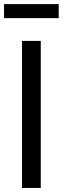

<svg xmlns="http://www.w3.org/2000/svg" viewBox="-21 -930 311 950"><path d="M180.7 -727.5V0H87.9V-727.5ZM269.5 -909.7V-840.3H-1V-909.7Z"/></svg>

Font: Inter-Regular
Style: Regular
Weight: 400
Designer: Rasmus Andersson
Foundry: rsms
Version: Version 4.000;git-a52131595